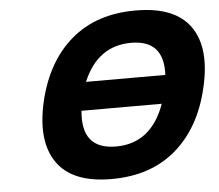

<svg xmlns="http://www.w3.org/2000/svg" viewBox="-52 -783 970 851"><g transform="rotate(-5 433.0 -357.5)"><path d="M141 -359Q182 -533 294 -629Q406 -725 581 -725Q756 -725 824 -628.5Q892 -532 851 -358Q811 -184 698.5 -87Q586 10 411 10Q237 10 169 -87.5Q101 -185 141 -359ZM661 -303H304Q287 -132 443 -132Q600 -132 661 -303ZM335 -429H688Q696 -584 549 -584Q400 -584 335 -429Z"/></g></svg>

Font: Passageway
Style: BdIt
Weight: 700
Foundry: Ascender Corporation
Version: Version 1.11